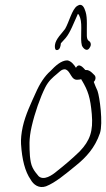

<svg xmlns="http://www.w3.org/2000/svg" viewBox="-20 -740 429 776"><path d="M72 -228C66 -200 64 -178 65 -158C69 -95 81 -47 104 -14C115 6 137 23 166 13C204 -2 244 -36 287 -71C328 -104 364 -143 384 -202C397 -242 383 -348 374 -373C368 -386 363 -398 359 -409C367 -417 368 -428 363 -435L354 -444C345 -453 336 -458 327 -457H325C318 -464 300 -489 287 -466C280 -478 267 -494 252 -496C227 -496 203 -473 184 -453C161 -433 141 -403 124 -364C106 -324 83 -277 72 -228ZM108 -229C121 -285 142 -345 163 -387C177 -414 192 -426 211 -442C223 -452 229 -460 243 -460C267 -454 266 -413 296 -418C301 -418 304 -419 308 -420C310 -418 309 -416 311 -415C336 -373 345 -346 351 -279C357 -210 344 -172 302 -128C270 -97 239 -71 211 -49C190 -31 157 -9 136 -28C127 -39 119 -48 112 -62C105 -76 103 -91 101 -109C99 -145 96 -177 108 -229ZM202 -558C201 -547 202 -535 213 -538C222 -541 225 -552 226 -565C233 -573 241 -582 245 -586C264 -608 279 -650 294 -682C294 -683 294 -683 295 -684C296 -683 295 -683 296 -683C298 -682 301 -677 304 -668C314 -638 303 -585 311 -556C315 -546 332 -526 344 -550C350 -559 346 -571 341 -573C334 -578 332 -582 331 -594C330 -627 334 -667 326 -692C321 -708 313 -730 292 -716C271 -703 259 -650 243 -623C231 -606 205 -583 202 -558Z"/></svg>

Font: Stray Cat
Style: SuCnObl
Weight: 400
Version: Version 1.0